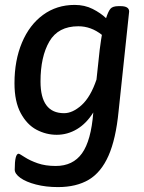

<svg xmlns="http://www.w3.org/2000/svg" viewBox="-20 -550 586 782"><path d="M506 -503 463 -97Q452 16 422 84Q392 152 341.5 182Q291 212 216 212Q167 212 126.5 201.5Q86 191 63 174.5Q40 158 40 141Q40 76 56 76Q59 76 80.5 90Q102 104 133.5 115Q165 126 207 126Q277 126 314 74.5Q351 23 360 -92Q332 -47 293.5 -24Q255 -1 211 -1Q168 -1 129 -21.5Q90 -42 64.5 -89Q39 -136 39 -211Q39 -304 69.5 -376.5Q100 -449 155.5 -489.5Q211 -530 284 -530Q325 -530 357.5 -513.5Q390 -497 412 -476Q421 -504 430 -514.5Q439 -525 463 -525H471Q506 -525 506 -503ZM395 -408Q351 -443 299 -443Q217 -443 181 -381Q145 -319 145 -218Q145 -89 241 -89Q276 -89 312.5 -122Q349 -155 373 -226L386 -347Q393 -399 395 -408Z"/></svg>

Font: Asap-MediumItalic
Style: Italic
Weight: 500
Italic angle: -6°
Designer: Pablo Cosgaya
Foundry: Omnibus-Type
Version: Version 2.000; ttfautohint (v1.8)